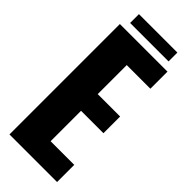

<svg xmlns="http://www.w3.org/2000/svg" viewBox="-250 -797 830 830"><g transform="rotate(45 165.0 -382.0)"><path d="M18 0V-675H309V-570.5H164.5V-393H301.5V-291H164.5V-105H309V0ZM46 -709.5V-763.5H281V-709.5Z"/></g></svg>

Font: Anybody Condensed Regular
Style: Bold
Weight: 700
Width: 3
Designer: Tyler Finck
Foundry: Etcetera Type Company
Version: Version 1.010; ttfautohint (v1.8.3) -l 8 -r 50 -G 200 -x 14 